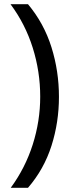

<svg xmlns="http://www.w3.org/2000/svg" viewBox="-20 -734 340 912"><path d="M260 -274Q260 -153 224.5 -41.5Q189 70 113 158H31Q100 64 135.5 -47.5Q171 -159 171 -275Q171 -394 135.5 -507Q100 -620 30 -714H113Q189 -623 224.5 -509.5Q260 -396 260 -274Z"/></svg>

Font: Noto Sans Vai
Style: Regular
Weight: 400
Designer: Monotype Design Team
Foundry: Monotype Imaging Inc.
Version: Version 2.001; ttfautohint (v1.8.4.7-5d5b)